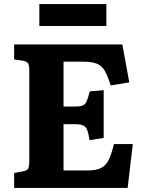

<svg xmlns="http://www.w3.org/2000/svg" viewBox="-20 -917 705 937"><path d="M49 0V-73L92 -81Q111 -84 117 -93.5Q123 -103 123 -132V-573Q123 -599 116.5 -608.5Q110 -618 90 -621L49 -627V-700H577L611 -515L520 -500Q506 -546 491.5 -571Q477 -596 453 -606Q429 -616 387 -616H290V-397H347Q371 -397 383.5 -402Q396 -407 403 -423Q410 -439 418 -471L486 -477V-244L417 -233Q412 -266 405.5 -282.5Q399 -299 385.5 -305Q372 -311 346 -311H290V-85H405Q448 -85 472 -96.5Q496 -108 510 -136Q524 -164 536 -214H628L603 0ZM172 -790V-897H499V-790Z"/></svg>

Font: Literata
Style: Bold
Weight: 700
Designer: Latin by Veronika Burian and Jose Scaglione. Greek by Irene Vlachou. Cyrillic by Vera Evstafieva.
Foundry: TypeTogether
Version: Version 3.103; ttfautohint (v1.8.4.7-5d5b);gftools[0.9.29]